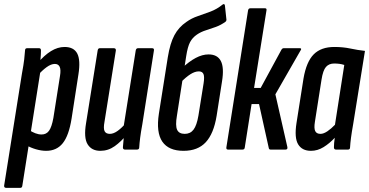

<svg xmlns="http://www.w3.org/2000/svg" viewBox="-38 -723 1784 928"><path d="M185 6Q162 6 136 -1.5Q110 -9 90 -21L102 -95Q117 -85 132.5 -79Q148 -73 163 -73Q186 -73 199 -91Q212 -109 220 -153L252 -356Q257 -386 250.5 -400Q244 -414 227 -414Q209 -414 187.5 -398.5Q166 -383 144 -358L143 -417Q176 -456 208.5 -476Q241 -496 274 -496Q319 -496 335.5 -464Q352 -432 341 -363L308 -150Q295 -68 265.5 -31Q236 6 185 6ZM-8 185Q-19 185 -18 174L68 -367Q76 -410 79 -436Q82 -462 83 -479Q83 -490 93 -490H151Q160 -490 160 -479Q160 -461 157.5 -435Q155 -409 152 -392L157 -377L70 174Q69 185 60 185Z M447 6Q405 6 385.5 -25.5Q366 -57 378 -128L434 -479Q436 -490 444 -490H512Q523 -490 522 -479L467 -134Q461 -102 467.5 -89Q474 -76 493 -76Q511 -76 531.5 -91Q552 -106 572 -130L576 -74Q548 -39 516.5 -16.5Q485 6 447 6ZM566 0Q556 0 556 -11Q557 -30 560 -56Q563 -82 565 -99L560 -114L618 -479Q620 -490 629 -490H697Q708 -490 706 -479L650 -123Q643 -85 639.5 -57.5Q636 -30 635 -11Q635 0 624 0Z M849 6Q777 6 746.5 -38.5Q716 -83 730 -174L773 -446Q784 -514 805 -553Q826 -592 863 -617Q888 -635 918 -645Q948 -655 979.5 -667Q1011 -679 1038 -701Q1042 -704 1045 -703Q1048 -702 1049 -697L1056 -632Q1058 -623 1052 -618Q1030 -602 1005.5 -593Q981 -584 957 -576.5Q933 -569 914 -556Q892 -541 880.5 -519Q869 -497 862 -452L817 -163Q809 -116 818 -96Q827 -76 855 -76Q882 -76 897.5 -96.5Q913 -117 921 -164L946 -320Q951 -352 945.5 -365Q940 -378 923 -378Q904 -378 882 -364Q860 -350 835 -324L842 -394Q876 -426 908 -443Q940 -460 970 -460Q1013 -460 1029.5 -428Q1046 -396 1035 -329L1009 -163Q995 -77 956.5 -35.5Q918 6 849 6Z M1411 -490Q1417 -490 1417.5 -486.5Q1418 -483 1414 -478L1293 -267L1351 -12Q1353 0 1342 0H1270Q1262 0 1261 -8L1214 -220H1178L1145 -10Q1144 0 1134 0H1064Q1055 0 1056 -10L1161 -673Q1163 -683 1172 -683H1243Q1252 -683 1250 -673L1190 -298H1222L1323 -484Q1327 -490 1333 -490Z M1465 6Q1422 6 1403 -25.5Q1384 -57 1395 -128L1429 -344Q1443 -425 1478.5 -460.5Q1514 -496 1578 -496Q1620 -496 1655 -488.5Q1690 -481 1726 -477L1669 -123Q1662 -84 1658.5 -57Q1655 -30 1654 -11Q1654 0 1644 0H1586Q1576 0 1576 -11Q1576 -20 1577 -32Q1578 -44 1580 -57Q1555 -30 1526 -12Q1497 6 1465 6ZM1511 -76Q1526 -76 1544.5 -88.5Q1563 -101 1581 -120L1626 -409Q1614 -413 1602 -414.5Q1590 -416 1577 -416Q1552 -416 1537.5 -399.5Q1523 -383 1516 -338L1484 -134Q1479 -103 1485.5 -89.5Q1492 -76 1511 -76Z"/></svg>

Font: Sofia Sans Extra Condensed SemiBold
Style: Italic
Weight: 600
Italic angle: -9°
Designer: Botio Nikoltchev, Ani Petrova
Foundry: lettersoup
Version: Version 4.101